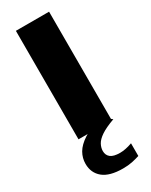

<svg xmlns="http://www.w3.org/2000/svg" viewBox="-213 -641 719 912"><g transform="rotate(-30 146.5 -184.5)"><path d="M55.5 0V-595H237.5V0ZM170.5 226Q97 226 61.5 196.8Q26 167.5 26 118Q26 86 42 58.2Q58 30.5 95.2 6.2Q132.5 -18 196.5 -39.5L246.5 0Q198 17.5 172.2 35Q146.5 52.5 137 70.5Q127.5 88.5 127.5 106.5Q127.5 129 143.5 141.8Q159.5 154.5 195 154.5Q209.5 154.5 226 151.2Q242.5 148 262 141V210.5Q242 217 220 221.5Q198 226 170.5 226Z"/></g></svg>

Font: Encode Sans SC SemiCondensed ExtraBold
Style: Regular
Weight: 800
Width: 4
Designer: Multiple Designers
Foundry: Impallari Type
Version: Version 3.002